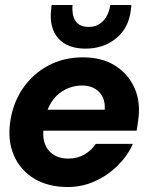

<svg xmlns="http://www.w3.org/2000/svg" viewBox="-20 -738 597 770"><path d="M251 12Q173 12 117.5 -21.5Q62 -55 36 -114Q10 -173 21 -250Q32 -326 72 -384Q112 -442 173.5 -475Q235 -508 313 -508Q389 -508 442 -474.5Q495 -441 520 -384Q545 -327 534 -254Q533 -247 531.5 -236Q530 -225 528 -214H154Q150 -162 177.5 -132Q205 -102 254 -102Q291 -102 319.5 -119Q348 -136 364 -161H513Q492 -114 452.5 -74.5Q413 -35 361.5 -11.5Q310 12 251 12ZM309 -395Q265 -395 227.5 -370.5Q190 -346 171 -298H400Q403 -342 378 -368.5Q353 -395 309 -395ZM323 -543Q250 -543 213.5 -584.5Q177 -626 185 -700L187 -718H271Q269 -698 273 -677.5Q277 -657 292 -643.5Q307 -630 335 -630Q363 -630 381.5 -643.5Q400 -657 410 -677.5Q420 -698 422 -718H507L505 -700Q497 -626 446 -584.5Q395 -543 323 -543Z"/></svg>

Font: Host Grotesk ExtraBold
Style: Italic
Weight: 800
Italic angle: -8°
Designer: Doğukan Karapınar
Foundry: Element Type
Version: Version 1.003; ttfautohint (v1.8.4.7-5d5b)